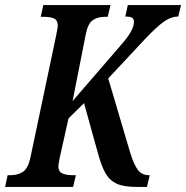

<svg xmlns="http://www.w3.org/2000/svg" viewBox="-38 -734 731 754"><path d="M673 -714 662 -669Q633 -669 603.5 -647.5Q574 -626 530 -579L387 -426L474 -132Q489 -85 504.5 -65.5Q520 -46 547 -46H550L539 0H498Q447 0 419.5 -13Q392 -26 376 -54Q360 -82 345 -138L292 -329L231 -269L196 -112Q191 -85 191 -82Q191 -61 206 -53.5Q221 -46 249 -46H260L249 0H-18L-8 -46H3Q33 -46 52.5 -59.5Q72 -73 81 -113L183 -597Q189 -627 189 -632Q189 -654 175 -661Q161 -668 132 -668H122L132 -714H396L385 -668H375Q345 -668 326 -654.5Q307 -641 299 -600L247 -337L430 -549Q463 -586 475.5 -608.5Q488 -631 488 -648Q488 -660 480.5 -664.5Q473 -669 454 -669L464 -714Z"/></svg>

Font: Noto Serif CondSemiBold
Style: Italic
Weight: 600
Width: 3
Italic angle: -12°
Designer: Monotype Design Team
Foundry: Monotype Imaging Inc.
Version: Version 1.001